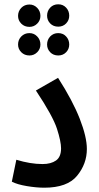

<svg xmlns="http://www.w3.org/2000/svg" viewBox="-20 -868 461 893"><path d="M35 -23Q60 -10 104.5 -2.5Q149 5 186 5Q293 5 338.5 -50.5Q384 -106 384 -175Q384 -231 351 -315.5Q318 -400 250 -506L147 -447Q226 -328 245 -269Q264 -210 264 -178Q264 -138 240.5 -121.5Q217 -105 178 -105Q121 -105 56 -125ZM251 -744Q273 -744 287.5 -759Q302 -774 302 -795Q302 -817 287.5 -832.5Q273 -848 251 -848Q228 -848 213.5 -832.5Q199 -817 199 -795Q199 -774 213.5 -759Q228 -744 251 -744ZM117 -743Q138 -743 153 -758Q168 -773 168 -794Q168 -816 153 -831.5Q138 -847 117 -847Q94 -847 79 -831.5Q64 -816 64 -794Q64 -773 79 -758Q94 -743 117 -743ZM117 -610Q138 -610 153 -625Q168 -640 168 -661Q168 -683 153 -698.5Q138 -714 117 -714Q94 -714 79 -698.5Q64 -683 64 -661Q64 -640 79 -625Q94 -610 117 -610ZM251 -610Q273 -610 287.5 -625Q302 -640 302 -661Q302 -683 287.5 -698.5Q273 -714 251 -714Q228 -714 213.5 -698.5Q199 -683 199 -661Q199 -640 213.5 -625Q228 -610 251 -610Z"/></svg>

Font: Noto Sans Arabic UI ExtraCondensed Semi
Style: Regular
Weight: 600
Width: 3
Designer: Nadine Chahine - Monotype Design Team
Foundry: Monotype Imaging Inc.
Version: Version 1.900